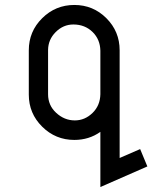

<svg xmlns="http://www.w3.org/2000/svg" viewBox="-20 -567 617 778"><path d="M386.7 190.9V-32.7Q340.8 0 281.2 0Q205.1 0 150.9 -53.7Q96.7 -107.4 96.7 -183.6V-363.3Q96.7 -439.5 150.9 -493.2Q205.1 -546.9 281.2 -546.9Q357.4 -546.9 411.1 -493.2Q464.8 -439.5 464.8 -363.3V73.2L547.9 37.1L577.1 107.4ZM174.8 -185.1Q174.8 -140.1 207.5 -109.9Q240.7 -79.1 283.2 -79.1Q324.2 -79.1 355.5 -109.9Q385.7 -139.6 386.7 -185.1V-361.8Q385.7 -407.2 355.5 -437Q324.2 -467.8 277.3 -467.8Q236.3 -467.8 205.6 -437Q175.3 -406.7 174.8 -364.7V-361.8Z"/></svg>

Font: NovaMono
Style: Regular
Weight: 400
Monospace: yes
Version: Version 1.2